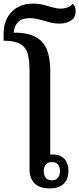

<svg xmlns="http://www.w3.org/2000/svg" viewBox="-44 -1039 440 1066"><path d="M231 7Q176 7 148 -21Q120 -49 120 -100V-648Q120 -701 110.5 -738Q101 -775 70 -794Q39 -813 -24 -813V-852Q-24 -927 20.5 -973Q65 -1019 139 -1019Q171 -1019 198 -1012Q225 -1005 248.5 -998Q272 -991 294 -991Q310 -991 329 -997Q348 -1003 359 -1018Q376 -1005 376 -978Q376 -942 350.5 -925Q325 -908 286 -908Q257 -908 230 -915.5Q203 -923 176 -930.5Q149 -938 120 -938Q79 -938 58 -918Q37 -898 31 -858Q113 -858 157 -832Q201 -806 218 -759Q235 -712 235 -649V-180Q243 -182 259 -181Q294 -179 315 -155Q336 -131 336 -89Q336 -45 309.5 -19Q283 7 231 7ZM244 -38Q267 -38 278 -52Q289 -66 289 -89Q289 -112 278 -125.5Q267 -139 244 -139Q221 -139 210 -125.5Q199 -112 199 -89Q199 -66 210 -52Q221 -38 244 -38Z"/></svg>

Font: Noto Serif Thai SemiCondensed SemiBold
Style: Regular
Weight: 600
Width: 4
Designer: Monotype Design Team
Foundry: Monotype Imaging Inc.
Version: Version 2.002; ttfautohint (v1.8.4.7-5d5b)